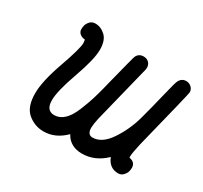

<svg xmlns="http://www.w3.org/2000/svg" viewBox="-105 -602 789 747"><g transform="rotate(30 290.0 -228.5)"><path d="M61 -108.9Q61 -163.1 93.5 -254.6Q126 -346.2 126 -371.1Q126 -376 124 -386.2Q109.9 -387.2 100.8 -395Q91.8 -402.8 91.8 -415Q91.8 -422.9 94 -431.9Q96.2 -440.9 105 -450.9Q113.8 -460.9 128.9 -460.9Q153.8 -460.9 174.3 -441.9Q194.8 -422.9 194.8 -380.9Q194.8 -337.9 162.8 -248.5Q130.9 -159.2 130.9 -118.2Q130.9 -72.3 167 -71.8Q190.9 -71.8 210.4 -89.8Q230 -107.9 244.9 -144.5Q259.8 -181.2 267.3 -205.6Q274.9 -230 285.2 -271Q287.1 -278.8 288.1 -283.2Q323.2 -422.4 325.2 -424.8Q334 -443.8 356 -443.8Q370.1 -443.8 379.2 -434.8Q388.2 -425.8 388.2 -412.1Q388.2 -403.3 383.8 -389.2L323.2 -145Q317.4 -119.1 316.9 -102.1Q316.9 -71.3 339.8 -70.8Q381.8 -70.8 416 -121.8Q450.2 -172.9 466.6 -232.9Q482.9 -293 497.6 -354.5Q512.2 -416 517.1 -424.8Q526.9 -443.8 546.9 -443.8Q560.1 -443.8 570.1 -434.8Q580.1 -425.8 580.1 -412.1Q580.1 -404.3 514.2 -141.1Q504.4 -98.1 503.9 -83V-75.2Q531.7 -70.3 532.2 -45.9Q532.2 -38.1 530 -29.1Q527.8 -20 518.8 -10Q509.8 0 496.1 0Q456.1 0 439.9 -41Q393.1 3.9 335.9 3.9Q281.7 3.9 258.8 -39.1Q215.8 3.9 163.1 3.9Q123 3.9 92 -22Q61 -47.9 61 -108.9Z"/></g></svg>

Font: CMU Typewriter Text
Style: BoldItalic
Weight: 700
Italic angle: -14.04°
Version: Version 0.7.0